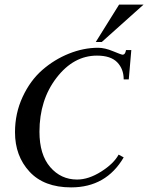

<svg xmlns="http://www.w3.org/2000/svg" viewBox="-20 -802 642 832"><path d="M496 -782H602L421 -620H395ZM400 -561Q299 -561 225 -465Q151 -369 151 -231Q151 -132 197.5 -78Q244 -24 314 -24Q364 -24 418.5 -58.5Q473 -93 494 -132L516 -120Q440 10 288 10Q171 10 108 -58Q45 -126 45 -229Q45 -311 78 -382Q111 -453 163 -498.5Q215 -544 278.5 -569.5Q342 -595 405 -595Q434 -595 470 -580Q506 -565 511 -565Q523 -565 526 -585H549L538 -458H516Q516 -503 488 -532Q460 -561 400 -561Z"/></svg>

Font: Judson
Style: Italic
Weight: 400
Italic angle: -9.5°
Version: Version 20110429